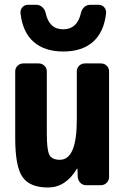

<svg xmlns="http://www.w3.org/2000/svg" viewBox="-20 -790 540 819"><path d="M400.4 -769.5Q415 -769.5 424.3 -759.3Q433.6 -749 432.6 -734.4Q423.8 -653.3 377 -611.8Q330.1 -570.3 250 -570.3Q169.9 -570.3 123 -611.8Q76.2 -653.3 67.4 -734.4Q66.4 -749 75.7 -759.3Q85 -769.5 99.6 -769.5H134.8Q149.4 -769.5 160.6 -759.3Q171.9 -749 174.8 -734.4Q189.5 -665 249.5 -665Q309.6 -665 325.2 -734.4Q328.1 -749 338.9 -759.3Q349.6 -769.5 365.2 -769.5ZM410.2 -519.5Q424.8 -519.5 435.1 -509.8Q445.3 -500 445.3 -485.4V-35.2Q445.3 -20.5 435.1 -10.3Q424.8 0 410.2 0H347.7Q333 0 323.2 -9.8Q313.5 -19.5 311.5 -35.2L310.5 -69.3Q310.5 -70.3 309.6 -70.3Q307.6 -70.3 307.6 -69.3Q259.8 9.8 184.6 9.8Q107.4 9.8 76.2 -34.7Q44.9 -79.1 44.9 -200.2V-485.4Q44.9 -500 55.2 -509.8Q65.4 -519.5 80.1 -519.5H144.5Q159.2 -519.5 169.4 -509.8Q179.7 -500 179.7 -485.4V-219.7Q179.7 -149.4 190.9 -128.9Q202.1 -108.4 235.4 -108.4Q308.6 -108.4 307.6 -283.2V-485.4Q307.6 -500 317.9 -509.8Q328.1 -519.5 342.8 -519.5Z"/></svg>

Font: Rounded-L Mgen+ 1m bold
Style: Bold
Weight: 700
Designer: [Source Han Sans]
Ryoko NISHIZUKA  (kana & ideographs); Paul D. Hunt (Latin, Greek & Cyrillic); Wenlong ZHANG  (bopomofo
Version: Version 1.059.20150602